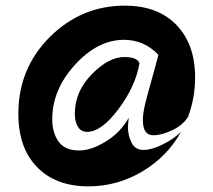

<svg xmlns="http://www.w3.org/2000/svg" viewBox="-20 -573 754 680"><path d="M541 -379Q490 -432 419 -432Q326 -432 245.5 -343.5Q165 -255 165 -151Q165 -103 187.5 -71.5Q210 -40 260 -40Q303 -40 355 -72Q407 -104 436 -156Q436 -154 434.5 -141Q433 -128 433 -125Q433 -93 446 -67.5Q459 -42 488 -42Q517 -42 556.5 -61.5Q596 -81 621 -106Q573 -19 484.5 34Q396 87 293 87Q178 87 111.5 19Q45 -49 45 -170Q45 -331 156.5 -442Q268 -553 422 -553Q539 -553 605 -484.5Q671 -416 671 -299Q671 -226 646 -159Q627 -129 589.5 -111.5Q552 -94 523 -94Q486 -94 486 -147Q486 -171 493.5 -202.5Q501 -234 516 -286.5Q531 -339 541 -379ZM420 -371Q466 -371 474 -349Q460 -267 399.5 -186.5Q339 -106 289 -106Q267 -106 256 -124Q245 -142 245 -170Q245 -249 305 -310Q365 -371 420 -371Z"/></svg>

Font: Cabin
Style: Bold
Weight: 700
Designer: Pablo Impallari
Foundry: Pablo Impallari. www.impallari.com Igino Marini. www.ikern.com
Version: Version 1.005